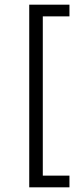

<svg xmlns="http://www.w3.org/2000/svg" viewBox="-20 -720 338 821"><path d="M277 81H105V-700H277V-650H163V31H277Z"/></svg>

Font: Betina Sans Light
Style: Regular
Weight: 300
Designer: Jonathan Pinhorn (font) & Cristiano Sobral (main changes)
Version: Version 2.001;October 6, 2020;FontCreator 13.0.0.2681 64-bit